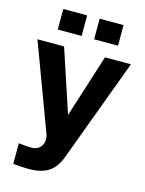

<svg xmlns="http://www.w3.org/2000/svg" viewBox="-136 -792 793 1051"><g transform="rotate(15 260.0 -266.5)"><path d="M309.1 64Q297.4 95.7 281.7 117.9Q266.1 140.1 244.6 154.1Q223.1 168 195.3 174.6Q167.5 181.2 130.9 181.2Q108.9 181.2 87.4 179.7Q65.9 178.2 43.9 175.8V59.1Q64.5 61.5 85.2 63.2Q106 64.9 127 64Q141.1 62.5 151.4 56.6Q161.6 50.8 168.5 42Q175.3 33.2 178.7 22.5Q182.1 11.7 182.1 0Q182.1 -17.6 175.8 -32.2L-4.9 -517.1H146L263.2 -163.1H265.1L377.9 -517.1H524.9ZM430.2 -713.9V-597.2H294.9V-713.9ZM224.1 -713.9V-597.2H88.9V-713.9Z"/></g></svg>

Font: XB Khoramshahr
Style: Bold
Weight: 700
Designer: Behnam
Foundry: Irmug
Version: Version 8.005 2009